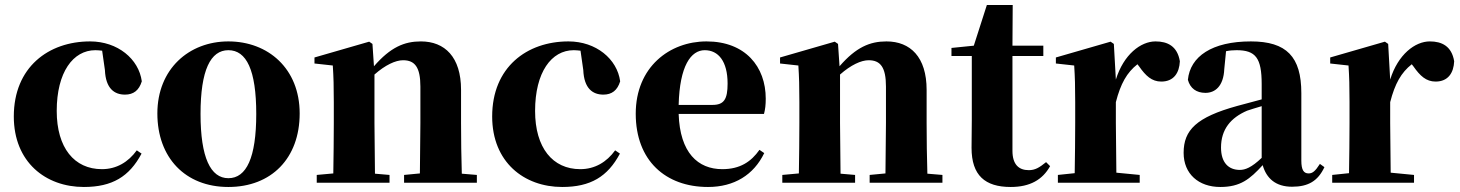

<svg xmlns="http://www.w3.org/2000/svg" viewBox="-20 -728 5816 765"><path d="M314 17C427 17 495 -24 544 -116L525 -129C491 -82 444 -54 386 -54C276 -54 206 -139 206 -286C206 -440 271 -528 360 -528C369 -528 378 -527 387 -526L398 -449C401 -375 436 -351 478 -351C512 -351 534 -368 545 -404C533 -493 449 -563 339 -563C173 -563 35 -460 35 -264C35 -82 162 17 314 17Z M890 17C1061 17 1174 -97 1174 -276C1174 -455 1048 -563 890 -563C733 -563 607 -453 607 -276C607 -100 718 17 890 17ZM890 -18C819 -18 779 -100 779 -274C779 -449 819 -528 890 -528C962 -528 1001 -449 1001 -274C1001 -100 962 -18 890 -18Z M1652 0H1880V-31L1820 -36C1818 -94 1817 -179 1817 -238V-370C1817 -501 1752 -563 1657 -563C1591 -563 1536 -540 1470 -464L1464 -553L1451 -562L1233 -499V-475L1306 -467C1309 -419 1310 -386 1310 -321V-238C1310 -182 1309 -96 1308 -37L1242 -31V0H1532V-31L1474 -36L1472 -238V-431C1515 -469 1556 -488 1586 -488C1633 -488 1655 -460 1655 -383V-238L1653 -37L1590 -31V0Z M2220 17C2333 17 2401 -24 2450 -116L2431 -129C2397 -82 2350 -54 2292 -54C2182 -54 2112 -139 2112 -286C2112 -440 2177 -528 2266 -528C2275 -528 2284 -527 2293 -526L2304 -449C2307 -375 2342 -351 2384 -351C2418 -351 2440 -368 2451 -404C2439 -493 2355 -563 2245 -563C2079 -563 1941 -460 1941 -264C1941 -82 2068 17 2220 17Z M2801 17C2905 17 2983 -31 3025 -118L3006 -131C2973 -84 2929 -54 2858 -54C2761 -54 2689 -119 2684 -274H3024C3029 -293 3031 -310 3031 -335C3031 -462 2950 -563 2795 -563C2648 -563 2513 -461 2513 -275C2513 -88 2632 17 2801 17ZM2684 -310C2688 -466 2733 -528 2788 -528C2842 -528 2879 -484 2879 -395C2879 -333 2865 -310 2819 -310Z M3507 0H3735V-31L3675 -36C3673 -94 3672 -179 3672 -238V-370C3672 -501 3607 -563 3512 -563C3446 -563 3391 -540 3325 -464L3319 -553L3306 -562L3088 -499V-475L3161 -467C3164 -419 3165 -386 3165 -321V-238C3165 -182 3164 -96 3163 -37L3097 -31V0H3387V-31L3329 -36L3327 -238V-431C3370 -469 3411 -488 3441 -488C3488 -488 3510 -460 3510 -383V-238L3508 -37L3445 -31V0Z M4007 17C4084 17 4134 -12 4164 -66L4148 -82C4121 -60 4104 -50 4079 -50C4039 -50 4014 -73 4014 -127V-505H4137V-546H4014L4015 -708H3912L3860 -546L3771 -537V-505H3852V-249C3852 -208 3851 -179 3851 -139C3851 -29 3905 17 4007 17Z M4426 -321C4445 -395 4470 -439 4512 -472L4519 -463C4545 -426 4569 -403 4607 -403C4657 -403 4679 -438 4681 -484C4671 -544 4632 -563 4584 -563C4525 -563 4457 -511 4426 -411L4418 -553L4405 -562L4187 -499V-475L4260 -467C4263 -419 4264 -387 4264 -321V-238C4264 -182 4263 -96 4262 -38L4195 -31V0H4521V-31L4428 -40L4426 -238Z M5128 16C5193 16 5231 -7 5257 -62L5239 -75C5220 -45 5209 -37 5194 -37C5175 -37 5165 -50 5165 -88V-357C5165 -502 5106 -563 4964 -563C4809 -563 4722 -503 4713 -410C4722 -376 4747 -358 4783 -358C4821 -358 4855 -384 4858 -453L4865 -524C4880 -527 4893 -528 4907 -528C4983 -528 5007 -497 5007 -393V-332L4910 -306C4747 -261 4696 -210 4696 -119C4696 -35 4756 17 4842 17C4922 17 4960 -14 5011 -70C5026 -17 5063 16 5128 16ZM5007 -99C4966 -60 4941 -51 4920 -51C4875 -51 4845 -80 4845 -140C4845 -213 4884 -259 4949 -287C4963 -292 4984 -298 5007 -305Z M5519 -321C5538 -395 5563 -439 5605 -472L5612 -463C5638 -426 5662 -403 5700 -403C5750 -403 5772 -438 5774 -484C5764 -544 5725 -563 5677 -563C5618 -563 5550 -511 5519 -411L5511 -553L5498 -562L5280 -499V-475L5353 -467C5356 -419 5357 -387 5357 -321V-238C5357 -182 5356 -96 5355 -38L5288 -31V0H5614V-31L5521 -40L5519 -238Z"/></svg>

Font: Source Han Serif KR Heavy
Style: Regular
Weight: 900
Designer: Ryoko NISHIZUKA 西塚涼子 (kana & ideographs); Frank Grießhammer (Latin, Greek & Cyrillic); Wenlong ZHANG 张文龙 (bopomofo); San
Foundry: Adobe
Version: Version 2.001;hotconv 1.1.0;makeotfexe 2.6.0